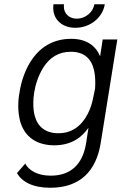

<svg xmlns="http://www.w3.org/2000/svg" viewBox="-20 -692 586 905"><path d="M335 -561C405 -561 464 -609 474 -672H425C418 -633 382 -604 342 -604C306 -604 281 -628 281 -661C281 -665 281 -668 282 -672H232C231 -666 231 -660 231 -654C231 -600 273 -561 335 -561ZM464 -506 452 -427C431 -476 388 -509 316 -509C233 -509 166 -472 120 -395C96 -355 79 -304 72 -256C68 -235 66 -214 66 -193C66 -168 69 -144 75 -120C97 -45 153 -8 235 -7C318 -7 367 -46 397 -90L386 -18C370 84 312 136 219 136C156 136 116 111 99 79L60 124C84 165 134 193 217 193C357 193 434 115 455 -20L533 -506ZM393 -154C362 -95 316 -64 255 -64C195 -64 158 -94 144 -145C139 -163 137 -183 137 -205C137 -221 138 -238 141 -255C147 -293 160 -334 183 -372C214 -421 256 -448 314 -448C374 -448 410 -418 423 -362C427 -345 429 -326 429 -304C429 -295 429 -285 428 -274L420 -235C415 -208 407 -181 393 -154Z"/></svg>

Font: Arthouse Owned
Style: Italic
Weight: 400
Italic angle: -10°
Designer: Jeremy Tribby
Foundry: Tribby Type
Version: Version 1.000;PS 001.000;hotconv 1.0.88;makeotf.lib2.5.64775